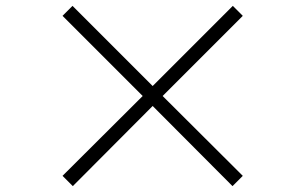

<svg xmlns="http://www.w3.org/2000/svg" viewBox="-20 -695 1040 654"><path d="M228 -61 500 -334 772 -61 807 -96 534 -368 807 -641 773 -675 500 -402 227 -675 193 -641 466 -368 193 -96Z"/></svg>

Font: Noto Serif SC
Style: Bold
Weight: 700
Designer: Ryoko NISHIZUKA 西塚涼子 (kana & ideographs); Frank Grießhammer (Latin, Greek & Cyrillic); Wenlong ZHANG 张文龙 (bopomofo); San
Foundry: Adobe
Version: Version 2.001;hotconv 1.1.0;makeotfexe 2.6.0